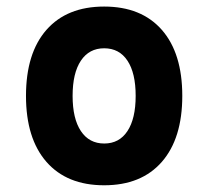

<svg xmlns="http://www.w3.org/2000/svg" viewBox="-20 -547 626 577"><path d="M293 9.8Q181.2 9.8 119.6 -60.5Q58.1 -130.9 58.1 -258.8Q58.1 -387.2 119.6 -457.3Q181.2 -527.3 293 -527.3Q404.8 -527.3 466.3 -457.3Q527.8 -387.2 527.8 -258.8Q527.8 -130.9 466.3 -60.5Q404.8 9.8 293 9.8ZM293.2 -115.7Q338.4 -115.7 363 -153.1Q387.7 -190.5 387.7 -258.9Q387.7 -327.6 363 -364.7Q338.4 -401.9 293 -401.9Q248 -401.9 223.1 -364.7Q198.2 -327.5 198.2 -258.8Q198.2 -190.4 223.1 -153.1Q248 -115.7 293.2 -115.7Z"/></svg>

Font: Cascadia Code PL
Style: Regular
Weight: 400
Monospace: yes
Designer: Aaron Bell
Foundry: Saja Typeworks
Version: Version 2102.003